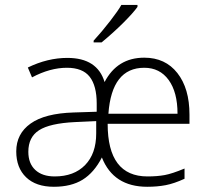

<svg xmlns="http://www.w3.org/2000/svg" viewBox="-20 -731 825 761"><path d="M563.5 9.3Q429.7 9.3 383.8 -106.9Q353 -46.9 307.6 -18.8Q262.2 9.3 193.4 9.3Q122.6 9.3 83.5 -28.3Q44.4 -65.9 44.4 -130.9Q44.4 -200.7 101.1 -241.2Q157.7 -281.7 272 -285.2L363.3 -288.1V-320.8Q363.3 -391.1 335.4 -426.8Q307.6 -462.4 245.1 -462.4Q178.2 -462.4 106.9 -424.3L90.3 -463.4Q168.5 -501.5 247.1 -501.5Q365.7 -501.5 394.5 -405.8Q444.8 -502.4 551.8 -502.4Q635.3 -502.4 683.1 -441.4Q731 -380.4 731 -276.9V-240.2H406.7Q406.7 -31.7 564.5 -31.7Q603 -31.7 632.6 -37.1Q662.1 -42.5 711.4 -63V-22.5Q669.9 -3.4 636.7 2.9Q603.5 9.3 563.5 9.3ZM196.8 -31.7Q273.4 -31.7 317.4 -76.9Q361.3 -122.1 361.3 -202.1V-251L276.9 -247.1Q177.2 -242.2 134.8 -214.8Q92.3 -187.5 92.3 -129.4Q92.3 -83 119.9 -57.4Q147.5 -31.7 196.8 -31.7ZM551.8 -462.4Q422.9 -462.4 409.7 -280.3H683.6Q683.6 -365.7 648.4 -414.1Q613.3 -462.4 551.8 -462.4ZM351.1 -569.8Q384.3 -606 416.7 -647.9Q449.2 -689.9 460.9 -711.4H524.9V-703.6Q508.3 -680.2 469.2 -641.1Q430.2 -602.1 382.8 -563H351.1Z"/></svg>

Font: Bpm'online Open Sans Light
Style: Regular
Weight: 300
Foundry: Ascender Corporation
Version: Version 1.10